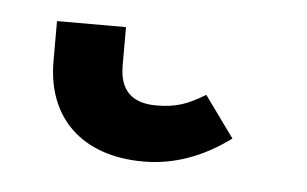

<svg xmlns="http://www.w3.org/2000/svg" viewBox="-28 5 350 219"><g transform="rotate(5 147.5 114.5)"><path d="M142 190C177 190 210 178 241 155L207 108C187 120 174 125 151 125C123 125 109 111 109 83V39H30V85C30 149 71 190 142 190Z"/></g></svg>

Font: Fira Sans
Style: Regular
Weight: 400
Designer: Carrois Corporate & Edenspiekermann AG
Foundry: Carrois Corporate GbR & Edenspiekermann AG
Version: Version 4.203